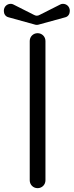

<svg xmlns="http://www.w3.org/2000/svg" viewBox="-65 -981 384 1001"><path d="M90 -41C90 -18 108 0 131 0C154 0 172 -18 172 -41V-767C172 -790 154 -808 131 -808C108 -808 90 -790 90 -767ZM4 -958C0 -960 -4 -961 -9 -961C-28 -961 -45 -947 -45 -924C-45 -909 -37 -895 -21 -891L120 -852C125 -851 129 -851 134 -852L276 -891C291 -895 299 -909 299 -924C299 -947 282 -961 263 -961C258 -961 254 -960 250 -958L143 -904C138 -901 132 -899 127 -899C122 -899 116 -901 111 -904Z"/></svg>

Font: Fabada
Style: Regular
Weight: 400
Designer: deFharo
Foundry: deFharo.com
Version: Version 4.000 2011 initial release